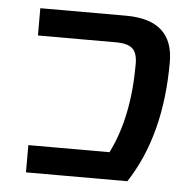

<svg xmlns="http://www.w3.org/2000/svg" viewBox="-43 -565 610 610"><g transform="rotate(5 261.5 -260.5)"><path d="M335 -522.5Q486.3 -522.5 486.3 -387.7Q486.3 -153.3 384.8 1H61.5V-85.9H320.3Q378.9 -202.1 378.9 -372.1Q378.9 -407.2 363.3 -421.4Q347.7 -435.5 310.5 -435.5H61.5V-522.5Z"/></g></svg>

Font: Gen Shin Gothic Medium
Style: Regular
Weight: 500
Designer: [Source Han Sans]
Ryoko NISHIZUKA  (kana & ideographs); Paul D. Hunt (Latin, Greek & Cyrillic); Wenlong ZHANG  (bopomofo
Version: Version 1.002.20150607